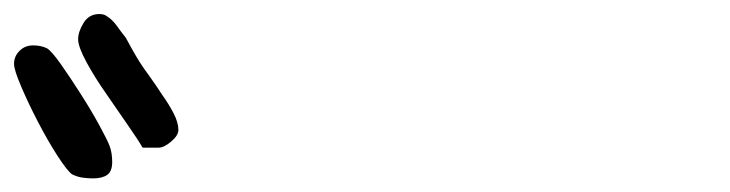

<svg xmlns="http://www.w3.org/2000/svg" viewBox="-25 -817 1045 275"><path d="M-4.9 -725.6Q-4.9 -736.3 2.9 -744.1Q10.7 -752 22.5 -752Q33.2 -752 42 -748Q48.8 -744.1 62.5 -724.6Q76.2 -705.1 90.8 -682.1Q105.5 -659.2 117.2 -637.7Q128.9 -616.2 131.8 -608.4Q133.8 -603.5 134.8 -597.2Q135.7 -590.8 135.7 -585Q135.7 -571.3 128.4 -566.4Q121.1 -561.5 108.4 -561.5Q101.6 -561.5 93.8 -562.5Q85.9 -563.5 78.1 -567.4Q71.3 -572.3 57.1 -594.2Q43 -616.2 29.3 -642.6Q15.6 -668.9 5.4 -692.9Q-4.9 -716.8 -4.9 -725.6ZM94.7 -784.2Q102.5 -796.9 117.2 -796.9Q124 -796.9 127.9 -793.9Q135.7 -789.1 142.1 -780.3Q148.4 -771.5 155.3 -762.7L165 -745.1Q169.9 -736.3 174.8 -728.5Q179.7 -720.7 189 -708Q198.2 -695.3 207 -681.6Q216.8 -668 223.6 -654.8Q230.5 -641.6 230.5 -630.9Q230.5 -623 220.2 -614.3Q210 -605.5 202.1 -605.5H179.7L178.7 -606.4Q173.8 -615.2 159.2 -636.2Q144.5 -657.2 127.9 -681.6Q111.3 -705.1 99.1 -727.5Q86.9 -750 86.9 -760.7Q86.9 -771.5 94.7 -784.2Z"/></svg>

Font: JasonHandwriting4
Style: Regular
Weight: 400
Version: Version 1.01.21